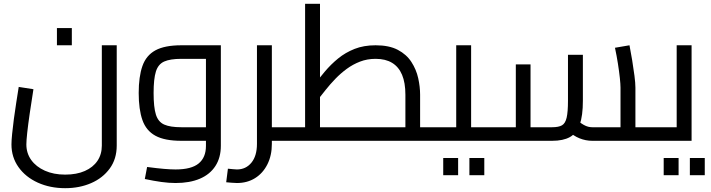

<svg xmlns="http://www.w3.org/2000/svg" viewBox="-20 -737 3721 1005"><path d="M321 248Q242 248 178 219Q114 190 77 138Q40 86 40 19Q40 -2 43.5 -36.5Q47 -71 52.5 -113.5Q58 -156 65 -199.5Q72 -243 78 -282L155 -270Q144 -201 135.5 -142.5Q127 -84 122.5 -42.5Q118 -1 118 19Q118 65 143.5 100.5Q169 136 215 156.5Q261 177 321 177Q381 177 424 158Q467 139 490 105Q513 71 513 25V-500H591V25Q591 95 554.5 145Q518 195 457 221.5Q396 248 321 248ZM278 -500V-590H356V-500Z M899 221Q864 221 824.5 215.5Q785 210 738 200L750 137Q803 144 838.5 147Q874 150 899 150Q982 150 1020 118.5Q1058 87 1058 27V-455L1098 -429H929Q871 -429 839.5 -415Q808 -401 796 -362.5Q784 -324 784 -250Q784 -176 796 -137.5Q808 -99 839.5 -85Q871 -71 929 -71H1058V0H929Q842 0 793.5 -26.5Q745 -53 725.5 -108.5Q706 -164 706 -250Q706 -336 725.5 -391.5Q745 -447 793.5 -473.5Q842 -500 929 -500H1136V26Q1136 88 1107.5 132Q1079 176 1026 198.5Q973 221 899 221Z M1383 0V-71H1511V0ZM1220 221Q1207 221 1192.5 219.5Q1178 218 1164 217L1173 146Q1187 147 1199 148.5Q1211 150 1220 150Q1267 150 1296 114.5Q1325 79 1325 16V-500H1403V16Q1403 77 1379.5 123.5Q1356 170 1315 195.5Q1274 221 1220 221ZM1511 0V-71Q1517 -71 1521 -68.5Q1525 -66 1527 -61.5Q1529 -57 1530 -50.5Q1531 -44 1531 -36Q1531 -28 1530 -21Q1529 -14 1527 -9.5Q1525 -5 1521 -2.5Q1517 0 1511 0Z M2152 0V-71H2260V0ZM1511 0V-71H2174L2102 -6V-241Q2102 -304 2084.5 -345.5Q2067 -387 2032.5 -408Q1998 -429 1946 -429Q1902 -429 1864.5 -414.5Q1827 -400 1795 -376.5Q1763 -353 1735.5 -324.5Q1708 -296 1685 -267Q1662 -238 1643 -214L1617 -285Q1648 -324 1680 -362Q1712 -400 1750 -431Q1788 -462 1836 -481Q1884 -500 1946 -500Q2017 -500 2062.5 -476Q2108 -452 2133.5 -412.5Q2159 -373 2169 -328Q2179 -283 2179 -241V0ZM1577 -71V-717H1655V-71ZM1511 0Q1505 0 1501 -2.5Q1497 -5 1495 -9.5Q1493 -14 1492 -21Q1491 -28 1491 -36Q1491 -47 1492.5 -54.5Q1494 -62 1498.5 -66.5Q1503 -71 1511 -71ZM2260 0V-71Q2266 -71 2270 -68.5Q2274 -66 2276 -61.5Q2278 -57 2279 -50.5Q2280 -44 2280 -36Q2280 -28 2279 -21Q2278 -14 2276 -9.5Q2274 -5 2270 -2.5Q2266 0 2260 0Z M2446 0V-71H2554V0ZM2554 0V-71Q2560 -71 2564 -68.5Q2568 -66 2570 -61.5Q2572 -57 2573 -50.5Q2574 -44 2574 -36Q2574 -28 2573 -21Q2572 -14 2570 -9.5Q2568 -5 2564 -2.5Q2560 0 2554 0ZM2260 0V-71H2404L2368 -42V-500H2446V0ZM2260 0Q2254 0 2250 -2.5Q2246 -5 2244 -9.5Q2242 -14 2241 -21Q2240 -28 2240 -36Q2240 -47 2241.5 -54.5Q2243 -62 2247.5 -66.5Q2252 -71 2260 -71ZM2300 180V90H2378V180ZM2437 180V90H2515V180Z M3306 0V-71H3414V0ZM3080 0Q3046 0 3013.5 -13Q2981 -26 2951 -54L3002 -107Q3025 -88 3043 -79.5Q3061 -71 3080 -71H3258L3228 -39V-278Q3228 -296 3224.5 -329Q3221 -362 3214.5 -403.5Q3208 -445 3199 -487L3275 -500Q3282 -465 3289 -422Q3296 -379 3301 -340.5Q3306 -302 3306 -278V0ZM2554 0V-71H2700L2680 -51V-400H2757V0ZM2757 0V-71H2870Q2904 -71 2921.5 -81Q2939 -91 2946 -121Q2953 -151 2953 -209V-450H3031V-209Q3031 -131 3014.5 -85Q2998 -39 2963 -19.5Q2928 0 2870 0ZM2554 0Q2548 0 2544 -2.5Q2540 -5 2538 -9.5Q2536 -14 2535 -21Q2534 -28 2534 -36Q2534 -47 2535.5 -54.5Q2537 -62 2541.5 -66.5Q2546 -71 2554 -71ZM3414 0V-71Q3420 -71 3424 -68.5Q3428 -66 3430 -61.5Q3432 -57 3433 -50.5Q3434 -44 3434 -36Q3434 -28 3433 -21Q3432 -14 3430 -9.5Q3428 -5 3424 -2.5Q3420 0 3414 0Z M3414 0V-71H3558L3522 -42V-500H3600V0ZM3414 0Q3408 0 3404 -2.5Q3400 -5 3398 -9.5Q3396 -14 3395 -21Q3394 -28 3394 -36Q3394 -47 3395.5 -54.5Q3397 -62 3401.5 -66.5Q3406 -71 3414 -71ZM3454 180V90H3532V180ZM3591 180V90H3669V180Z"/></svg>

Font: Cairo Play
Style: Regular
Weight: 400
Designer: Mohamed Gaber, Accademia di Belle Arti di Urbino
Foundry: Kief Type Foundry, Accademia di Belle Arti di Urbino
Version: Version 3.119